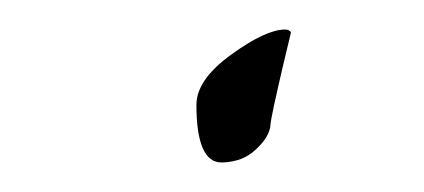

<svg xmlns="http://www.w3.org/2000/svg" viewBox="-20 -97 287 130"><path d="M163 -11Q162 -6 158.5 -1.5Q155 3 150.5 6.5Q146 10 140.5 11.5Q135 13 130 13Q113 13 113 -26Q113 -43 136.5 -60Q160 -77 173 -77Q176 -77 177 -75Q175 -67 171.5 -52Q168 -37 165.5 -25.5Q163 -14 163 -11Z"/></svg>

Font: Bilbo Swash Caps
Style: Regular
Weight: 400
Designer: Robert E. Leuschke
Foundry: Robert E. Leuschke
Version: Version 1.002